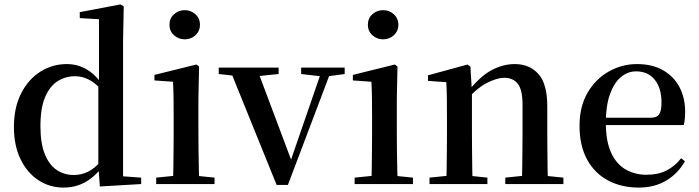

<svg xmlns="http://www.w3.org/2000/svg" viewBox="-20 -833 3162 869"><path d="M268 16Q204 16 153 -18Q102 -52 72.5 -113.5Q43 -175 43 -258Q43 -346 75.5 -410Q108 -474 162.5 -508.5Q217 -543 282 -543Q330 -543 370.5 -520Q411 -497 446 -447H456L440 -426Q410 -459 380.5 -473.5Q351 -488 320 -488Q277 -488 241.5 -466Q206 -444 184.5 -394.5Q163 -345 163 -262Q163 -184 183 -135Q203 -86 237 -63.5Q271 -41 314 -41Q349 -41 379 -56Q409 -71 438 -105L455 -81H445Q411 -34 366.5 -9Q322 16 268 16ZM432 11 425 -84V-87V-446L428 -457V-746L341 -751V-778L525 -813L540 -804L537 -649V-35L619 -29V0Z M687 0V-29L795 -40H844L951 -29V0ZM763 0Q764 -25 764.5 -66.5Q765 -108 765.5 -153Q766 -198 766 -232V-300Q766 -350 765.5 -388.5Q765 -427 763 -463L679 -469V-494L869 -541L881 -532L878 -385V-232Q878 -198 878.5 -153Q879 -108 880 -66.5Q881 -25 882 0ZM816 -655Q788 -655 767.5 -673.5Q747 -692 747 -721Q747 -750 767.5 -768.5Q788 -787 816 -787Q844 -787 864.5 -768.5Q885 -750 885 -721Q885 -692 864.5 -673.5Q844 -655 816 -655Z M1232 4 1017 -527H1141L1307 -85H1288L1293 -98L1441 -527H1484L1283 4ZM970 -498V-527H1241V-498L1134 -487H1068ZM1343 -498V-527H1540V-498L1459 -487H1439Z M1585 0V-29L1693 -40H1742L1849 -29V0ZM1661 0Q1662 -25 1662.5 -66.5Q1663 -108 1663.5 -153Q1664 -198 1664 -232V-300Q1664 -350 1663.5 -388.5Q1663 -427 1661 -463L1577 -469V-494L1767 -541L1779 -532L1776 -385V-232Q1776 -198 1776.5 -153Q1777 -108 1778 -66.5Q1779 -25 1780 0ZM1714 -655Q1686 -655 1665.5 -673.5Q1645 -692 1645 -721Q1645 -750 1665.5 -768.5Q1686 -787 1714 -787Q1742 -787 1762.5 -768.5Q1783 -750 1783 -721Q1783 -692 1762.5 -673.5Q1742 -655 1714 -655Z M1924 0V-29L2031 -40H2081L2186 -29V0ZM2000 0Q2001 -25 2001.5 -66.5Q2002 -108 2002.5 -153Q2003 -198 2003 -232V-301Q2003 -352 2002.5 -388.5Q2002 -425 2000 -461L1917 -467V-492L2096 -541L2109 -532L2116 -417V-415V-232Q2116 -198 2116.5 -153Q2117 -108 2117.5 -66.5Q2118 -25 2119 0ZM2267 0V-29L2373 -40H2423L2530 -29V0ZM2342 0Q2343 -25 2343.5 -66Q2344 -107 2344.5 -152Q2345 -197 2345 -232V-359Q2345 -427 2323.5 -454Q2302 -481 2262 -481Q2230 -481 2184.5 -458Q2139 -435 2090 -379L2083 -417H2097Q2152 -487 2204 -515Q2256 -543 2310 -543Q2377 -543 2417 -498Q2457 -453 2457 -353V-232Q2457 -197 2457.5 -152Q2458 -107 2458.5 -66Q2459 -25 2460 0Z M2871 16Q2793 16 2732.5 -16Q2672 -48 2637.5 -110.5Q2603 -173 2603 -264Q2603 -351 2639.5 -413.5Q2676 -476 2735.5 -509.5Q2795 -543 2863 -543Q2933 -543 2982 -514.5Q3031 -486 3056 -437.5Q3081 -389 3081 -328Q3081 -292 3075 -267H2653V-300H2924Q2953 -300 2963.5 -316Q2974 -332 2974 -369Q2974 -434 2943.5 -472Q2913 -510 2859 -510Q2821 -510 2790 -484Q2759 -458 2740.5 -406Q2722 -354 2722 -277Q2722 -195 2745.5 -143Q2769 -91 2811 -66.5Q2853 -42 2906 -42Q2959 -42 2997 -61.5Q3035 -81 3063 -117L3080 -103Q3048 -47 2995 -15.5Q2942 16 2871 16Z"/></svg>

Font: Noto Serif TC ExtraLight SemiBold
Style: Regular
Weight: 600
Version: Version 2.003-H1;hotconv 1.1.1;makeotfexe 2.6.0